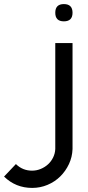

<svg xmlns="http://www.w3.org/2000/svg" viewBox="-210 -735 434 950"><path d="M-131.3 76.7 -129.9 78.1Q-97.2 109.4 -51.3 109.4Q-28.8 109.4 -8.3 100.8Q12.2 92.3 27.8 77.9Q43.5 63.5 53 43.9Q62.5 24.4 63.5 2.4V-522H148.9V2.4Q147.5 42 131.1 76.9Q114.7 111.8 87.9 138.2Q61 164.6 25.1 179.7Q-10.7 194.8 -50.8 194.8Q-132.3 194.8 -189.9 138.7ZM106 -714.8Q148.9 -714.8 148.9 -671.9Q148.9 -629.4 106 -629.4Q63.5 -629.4 63.5 -671.9Q63.5 -714.8 106 -714.8Z"/></svg>

Font: Proletarsk
Style: Regular
Weight: 400
Designer: Peter Wiegel, original typeface by Carl Albert Fahrenwaldt 1901
Foundry: Peter Wiegel
Version: Version 1.000 2010 initial release